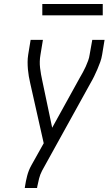

<svg xmlns="http://www.w3.org/2000/svg" viewBox="-20 -933 540 953"><path d="M103 0 104 -7Q108 -34 115 -61Q122 -88 136 -113L197 -222L130 -520Q126 -537 123 -554.5Q120 -572 118.5 -589.5Q117 -607 117 -625Q117 -643 120 -662L132 -735H193L181 -662Q175 -628 179 -595.5Q183 -563 190 -532L239 -299L376 -547Q384 -561 391.5 -574.5Q399 -588 405.5 -602.5Q412 -617 417.5 -632Q423 -647 425 -662L438 -735H499L487 -662Q484 -643 477.5 -625Q471 -607 463.5 -589.5Q456 -572 447.5 -554.5Q439 -537 429 -520L189 -86Q179 -67 174 -47Q169 -27 165 -7L164 0ZM190 -857V-913H490V-857Z"/></svg>

Font: Iosevka Curly Light Oblique
Style: Regular
Weight: 300
Italic angle: -9°
Monospace: yes
Designer: Belleve Invis
Foundry: Belleve Invis
Version: Version 11.1.0; ttfautohint (v1.8.3)